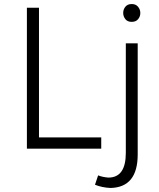

<svg xmlns="http://www.w3.org/2000/svg" viewBox="-20 -738 790 953"><path d="M482.5 0H113.5V-699.5H173.5V-56H482.5ZM528.5 195Q486 193 451.5 179L467 132.5Q490 141.5 518.5 143.5Q604.5 143 604.5 21V-523H663.5V28.5Q663.5 192 528.5 195ZM634 -629.5Q612.5 -629.5 602 -643.2Q591.5 -657 591.5 -673.5Q591.5 -691.5 602.5 -704.8Q613.5 -718 634 -718Q654 -718 665.2 -704.5Q676.5 -691 676.5 -673.5Q676.5 -656 665.5 -642.8Q654.5 -629.5 634 -629.5Z"/></svg>

Font: Argentum Novus Light
Style: Regular
Weight: 300
Designer: Julieta Ulanovsky (font) & Cristiano Sobral (main changes)
Foundry: Julieta Ulanovsky (font) & Cristiano Sobral (main changes)
Version: Version 3.00;November 27, 2020;FontCreator 13.0.0.2655 64-bi